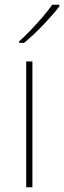

<svg xmlns="http://www.w3.org/2000/svg" viewBox="-20 -786 269 806"><path d="M116 0H90V-528H116ZM229 -759Q203 -725 162 -682Q121 -639 81 -606H60V-612Q83 -632 109.5 -660Q136 -688 160.5 -716.5Q185 -745 199 -766H229Z"/></svg>

Font: Noto Sans Khmer UI Thin
Style: Regular
Weight: 100
Designer: Danh Hong and the Monotype Design Team
Foundry: Monotype Imaging Inc.
Version: Version 2.002; ttfautohint (v1.8.4.7-5d5b)